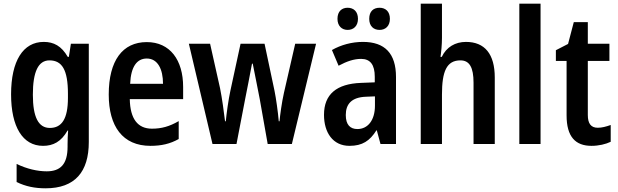

<svg xmlns="http://www.w3.org/2000/svg" viewBox="-20 -780 3349 1040"><path d="M217 -553C105 -553 40 -450 40 -269C40 -93 103 10 213 10C268 10 311 -12 346 -73H349C347 -50 346 -20 346 3V15C346 110 307 148 233 148C183 148 126 135 70 108V206C119 230 169 240 227 240C386 240 461 151 461 -11V-543H364L353 -472H347C313 -531 271 -553 217 -553ZM248 -453C316 -453 348 -402 348 -272V-250C348 -135 314 -87 250 -87C188 -87 158 -146 158 -267C158 -391 187 -453 248 -453Z M775 -552C644 -552 569 -452 569 -268C569 -96 644 10 795 10C854 10 902 -1 948 -27V-124C898 -95 855 -83 803 -83C726 -83 685 -136 683 -243H972V-309C972 -455 901 -552 775 -552ZM775 -463C834 -463 863 -406 863 -326H685C689 -421 723 -463 775 -463Z M1387 -243 1430 0H1561L1692 -543H1579L1518 -277C1506 -224 1497 -155 1494 -123H1490C1486 -172 1475 -249 1467 -288L1413 -543H1283L1228 -289C1217 -238 1207 -165 1203 -123H1199C1193 -172 1183 -248 1172 -302L1118 -543H1003L1131 0H1261L1308 -244C1315 -281 1337 -388 1345 -435H1349C1357 -391 1380 -284 1387 -243Z M1808 -678C1808 -639 1832 -618 1863 -618C1895 -618 1919 -639 1919 -678C1919 -718 1895 -738 1863 -738C1832 -738 1808 -719 1808 -678ZM1980 -678C1980 -639 2003 -618 2036 -618C2068 -618 2092 -639 2092 -678C2092 -718 2068 -738 2036 -738C2003 -738 1980 -719 1980 -678ZM1946 -553C1886 -553 1827 -537 1778 -509L1814 -424C1859 -448 1897 -461 1936 -461C1986 -461 2010 -429 2010 -364V-334L1935 -331C1804 -326 1735 -270 1735 -158C1735 -62 1783 10 1873 10C1943 10 1983 -17 2019 -74H2021L2041 0H2125V-363C2125 -490 2065 -553 1946 -553ZM1962 -256 2011 -258V-208C2011 -128 1972 -81 1916 -81C1877 -81 1853 -104 1853 -157C1853 -217 1885 -253 1962 -256Z M2374 -575V-760H2259V0H2374V-268C2374 -393 2399 -453 2474 -453C2523 -453 2545 -415 2545 -332V0H2660V-360C2660 -487 2606 -553 2504 -553C2446 -553 2398 -525 2373 -472H2366C2370 -498 2374 -539 2374 -575Z M2908 0V-760H2793V0Z M3218 -88C3181 -88 3164 -111 3164 -157V-450H3281V-543H3164V-660H3088L3057 -542L2991 -508V-450H3049V-155C3049 -39 3097 10 3184 10C3223 10 3261 1 3288 -12V-103C3263 -94 3240 -88 3218 -88Z"/></svg>

Font: Noto Sans Tamil Condensed SemiBold
Style: Regular
Weight: 600
Width: 3
Designer: Jelle Bosma - Monotype Design Team
Foundry: Monotype Imaging Inc.
Version: Version 2.004